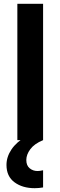

<svg xmlns="http://www.w3.org/2000/svg" viewBox="-20 -735 317 1007"><path d="M206 0H71V-715H206ZM206 158V248Q195 250 184 251Q173 252 162 252Q98 252 56 221Q14 190 14 130Q14 88 40 49Q66 10 120 -22L206 0Q160 19 139 47.5Q118 76 118 104Q118 133 135.5 147.5Q153 162 177 162Q182 162 190 161Q198 160 206 158Z"/></svg>

Font: Wix Madefor Display
Style: Bold
Weight: 700
Designer: Dalton Maag Ltd
Foundry: Dalton Maag Ltd
Version: Version 3.100